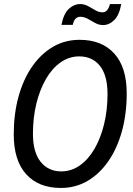

<svg xmlns="http://www.w3.org/2000/svg" viewBox="-20 -912 658 950"><path d="M374 -715Q484 -715 545.5 -647Q607 -579 607 -450Q607 -349 583.5 -263.5Q560 -178 516.5 -115Q473 -52 413.5 -17Q354 18 281 18Q171 18 109.5 -50Q48 -118 48 -247Q48 -348 71.5 -433.5Q95 -519 138.5 -582Q182 -645 241.5 -680Q301 -715 374 -715ZM372 -633Q322 -633 280 -603.5Q238 -574 207.5 -521.5Q177 -469 160 -399.5Q143 -330 143 -250Q143 -159 181 -111.5Q219 -64 283 -64Q333 -64 375 -93.5Q417 -123 447.5 -175.5Q478 -228 495 -297.5Q512 -367 512 -447Q512 -539 474.5 -586Q437 -633 372 -633ZM524 -892H580Q570 -837 545 -812.5Q520 -788 490 -788Q469 -788 450.5 -798.5Q432 -809 414 -819Q396 -829 377 -829Q364 -829 354.5 -820Q345 -811 340 -789H284Q295 -845 321 -868.5Q347 -892 375 -892Q397 -892 415.5 -882Q434 -872 451.5 -861.5Q469 -851 487 -851Q514 -851 524 -892Z"/></svg>

Font: Fragment Mono
Style: Italic
Weight: 400
Italic angle: -12°
Designer: Wei Huang based on Nimbus Sans by URW Studio, based on Helvetica by Max Miedinger.
Foundry: Wei Huang
Version: Version 1.011; ttfautohint (v1.8.4.7-5d5b)